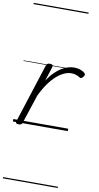

<svg xmlns="http://www.w3.org/2000/svg" viewBox="-145 -1037 802 1563"><g transform="rotate(10 256.0 -255.0)"><path d="M50 15Q38 15 30.5 10Q23 5 28 -7L185 -494Q190 -506 196.5 -510.5Q203 -515 216 -515Q232 -515 237.5 -508.5Q243 -502 239 -490L202 -374Q230 -416 258.5 -444Q287 -472 314.5 -488.5Q342 -505 367.5 -512Q393 -519 416 -519Q445 -519 469.5 -510Q494 -501 505 -489Q512 -483 511.5 -476Q511 -469 503 -458Q494 -447 487 -445Q480 -443 473 -447Q460 -456 442.5 -462.5Q425 -469 402 -469Q374 -469 344 -456Q314 -443 282.5 -416Q251 -389 219.5 -345.5Q188 -302 159 -241L81 -4Q78 6 71 10.5Q64 15 50 15ZM0 460H454V470H0ZM0 -20H454V0H0ZM0 -505H454V-500H0ZM0 -980H454V-970H0Z"/></g></svg>

Font: Playwrite NO Guides
Style: Regular
Weight: 400
Designer: Veronika Burian, José Scaglione
Foundry: TypeTogether
Version: Version 1.003